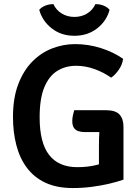

<svg xmlns="http://www.w3.org/2000/svg" viewBox="-20 -914 688 947"><path d="M587 -624Q584 -596 565.8 -569.8Q547.5 -543.5 528 -531Q491.5 -557 446.5 -573.2Q401.5 -589.5 355.5 -589.5Q303 -589.5 262.2 -564.2Q221.5 -539 198.5 -483.2Q175.5 -427.5 175.5 -335.5Q175.5 -209.5 222.5 -149.5Q269.5 -89.5 361 -89.5Q412 -89.5 455 -100Q498 -110.5 522.5 -119.5L589 -28Q559.5 -17.5 519.2 -8Q479 1.5 433 7.5Q387 13.5 339 13.5Q259.5 13.5 203.5 -13Q147.5 -39.5 112.2 -87Q77 -134.5 60.5 -198.5Q44 -262.5 44 -337Q44 -430.5 70 -498.5Q96 -566.5 139.5 -610.5Q183 -654.5 238 -675.5Q293 -696.5 350.5 -696.5Q415.5 -696.5 477.8 -676.8Q540 -657 587 -624ZM468 -196.5Q468 -232 470.2 -265.8Q472.5 -299.5 479.5 -327L589 -290V-28L468 -26.5ZM501 -370.5Q550.5 -370.5 569.8 -348.8Q589 -327 589 -290V-262.5H399Q381 -262.5 366.8 -267Q352.5 -271.5 344.5 -283.5Q336.5 -295.5 336.5 -317Q336.5 -330 339.5 -344.5Q342.5 -359 346 -370.5ZM520.5 -865.5Q505.5 -810 458.8 -773.8Q412 -737.5 347 -737.5Q282 -737.5 235.5 -773.8Q189 -810 173.5 -865.5Q185.5 -879.5 204.8 -886.8Q224 -894 243.5 -893.5Q257 -864 284.8 -847.2Q312.5 -830.5 347 -830.5Q382 -830.5 409.5 -847.2Q437 -864 450.5 -893.5Q470.5 -894 489.8 -886.8Q509 -879.5 520.5 -865.5Z"/></svg>

Font: Signika Negative Light SemiBold
Style: Regular
Weight: 600
Version: Version 2.001